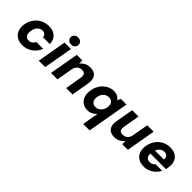

<svg xmlns="http://www.w3.org/2000/svg" viewBox="141 -1840 3169 3169"><g transform="rotate(45 1725.0 -255.5)"><path d="M268 12Q195 12 143 -19.5Q91 -51 66.5 -106Q42 -161 49 -231Q55 -294 81 -347.5Q107 -401 149 -441Q191 -481 245 -502.5Q299 -524 362 -524Q462 -524 520.5 -471Q579 -418 580 -323H421Q419 -357 397 -376.5Q375 -396 339 -396Q303 -396 273.5 -376.5Q244 -357 226 -322Q208 -287 204 -242Q200 -213 204 -189.5Q208 -166 219 -150Q230 -134 247.5 -125Q265 -116 289 -116Q314 -116 335 -124.5Q356 -133 372.5 -150Q389 -167 398 -190H558Q535 -129 492 -83.5Q449 -38 391.5 -13Q334 12 268 12Z M645 0 735 -512H885L795 0ZM835 -566Q794 -566 768.5 -589.5Q743 -613 743 -648Q744 -684 769 -707.5Q794 -731 834 -731Q875 -731 900.5 -707.5Q926 -684 925 -648Q925 -613 900 -589.5Q875 -566 835 -566Z M931 0 1021 -512H1152L1151 -436Q1180 -476 1225.5 -500Q1271 -524 1330 -524Q1394 -524 1432.5 -497.5Q1471 -471 1484.5 -422Q1498 -373 1486 -304L1433 0H1284L1334 -290Q1343 -341 1325 -370Q1307 -399 1257 -399Q1227 -399 1200.5 -385.5Q1174 -372 1156 -347Q1138 -322 1131 -285L1081 0Z M1902 220 1952 -66Q1922 -29 1880 -8.5Q1838 12 1787 12Q1721 12 1674.5 -20.5Q1628 -53 1607 -109.5Q1586 -166 1594 -237Q1600 -298 1624 -350.5Q1648 -403 1687 -442Q1726 -481 1775 -502.5Q1824 -524 1878 -524Q1918 -524 1945.5 -514.5Q1973 -505 1991.5 -489Q2010 -473 2021 -453L2048 -512H2181L2052 220ZM1846 -119Q1885 -119 1916 -138.5Q1947 -158 1967.5 -192Q1988 -226 1993 -269Q1997 -307 1986 -335Q1975 -363 1951 -378.5Q1927 -394 1893 -394Q1855 -394 1823.5 -375.5Q1792 -357 1772 -324Q1752 -291 1747 -247Q1743 -210 1754 -180.5Q1765 -151 1788.5 -135Q1812 -119 1846 -119Z M2417 12Q2353 12 2314 -14Q2275 -40 2261.5 -88.5Q2248 -137 2259 -206L2313 -512H2462L2411 -222Q2403 -168 2420 -141Q2437 -114 2487 -114Q2518 -114 2544.5 -126.5Q2571 -139 2589.5 -164.5Q2608 -190 2615 -227L2665 -512H2815L2725 0H2594V-77Q2566 -37 2521 -12.5Q2476 12 2417 12Z M3103 12Q3030 12 2978.5 -18.5Q2927 -49 2903 -104Q2879 -159 2887 -231Q2893 -293 2917.5 -346Q2942 -399 2983.5 -439.5Q3025 -480 3079 -502Q3133 -524 3197 -524Q3269 -524 3319 -494Q3369 -464 3391.5 -411Q3414 -358 3406 -289Q3406 -271 3402 -253Q3398 -235 3394 -219H2989L3005 -307H3260Q3263 -338 3253.5 -359.5Q3244 -381 3224.5 -392.5Q3205 -404 3177 -404Q3146 -404 3117 -388.5Q3088 -373 3067.5 -342Q3047 -311 3039 -263L3034 -234Q3028 -198 3035.5 -170Q3043 -142 3065.5 -126Q3088 -110 3123 -110Q3157 -110 3179.5 -122.5Q3202 -135 3217 -155H3371Q3348 -108 3307.5 -70Q3267 -32 3215 -10Q3163 12 3103 12Z"/></g></svg>

Font: DM Sans 12pt Black
Style: Italic
Weight: 900
Italic angle: -10°
Version: Version 4.004;gftools[0.9.30]